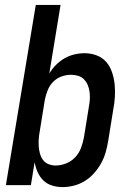

<svg xmlns="http://www.w3.org/2000/svg" viewBox="-20 -755 540 783"><path d="M235 8Q213 8 192 1.5Q171 -5 156.5 -19.5Q142 -34 133.5 -53Q125 -72 121 -93L106 0H4L126 -735H227L181 -455Q192 -474 208 -490Q224 -506 243 -517Q262 -528 283 -533Q304 -538 325 -538Q351 -538 374.5 -529Q398 -520 413.5 -502Q429 -484 437 -460Q445 -436 447.5 -411.5Q450 -387 448.5 -360.5Q447 -334 442 -309L421 -179Q417 -155 410.5 -132.5Q404 -110 392 -88.5Q380 -67 363.5 -48.5Q347 -30 326 -17Q305 -4 281.5 2Q258 8 235 8ZM207 -80Q228 -80 249.5 -88.5Q271 -97 286.5 -113.5Q302 -130 310 -151Q318 -172 322 -193L343 -323Q346 -338 346.5 -353Q347 -368 345 -382Q343 -396 337.5 -409Q332 -422 322 -432Q312 -442 298 -446Q284 -450 270 -450Q250 -450 230.5 -443Q211 -436 196.5 -421Q182 -406 174.5 -387Q167 -368 163 -349L142 -219Q139 -203 138 -187.5Q137 -172 138 -157.5Q139 -143 143 -128.5Q147 -114 155.5 -102.5Q164 -91 178 -85.5Q192 -80 207 -80Z"/></svg>

Font: Iosevka Curly Semibold Oblique
Style: Regular
Weight: 600
Italic angle: -9°
Monospace: yes
Designer: Belleve Invis
Foundry: Belleve Invis
Version: Version 11.1.0; ttfautohint (v1.8.3)